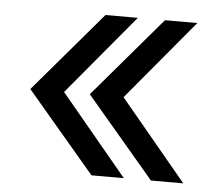

<svg xmlns="http://www.w3.org/2000/svg" viewBox="-41 -576 629 550"><g transform="rotate(5 274.0 -300.5)"><path d="M241 -70H334L142 -301L334 -531H241L45 -301ZM216 -301 412 -70H505L313 -301L505 -531H412Z"/></g></svg>

Font: Wafeq
Style: Regular
Weight: 400
Designer: Rasmus Andersson & Azza Alameddine
Foundry: Google & TypeTogether
Version: Version 3.000;FEAKit 1.0